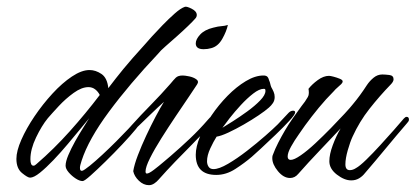

<svg xmlns="http://www.w3.org/2000/svg" viewBox="-20 -521 1217 562"><path d="M222 9Q213 9 201.5 1.5Q190 -6 181 -16.5Q172 -27 172 -36Q172 -48 180 -67Q188 -86 200 -107.5Q212 -129 223.5 -147Q235 -165 241 -175Q233 -165 216 -144.5Q199 -124 178.5 -99.5Q158 -75 136.5 -52.5Q115 -30 97 -15.5Q79 -1 68 -1Q61 -1 44.5 -14.5Q28 -28 28 -56Q28 -79 42.5 -112Q57 -145 81 -180.5Q105 -216 133.5 -247Q162 -278 190.5 -297Q219 -316 242 -316Q260 -316 277 -304.5Q294 -293 297 -263Q319 -292 341.5 -319.5Q364 -347 405 -392Q410 -398 424 -413.5Q438 -429 456 -447.5Q474 -466 491.5 -481.5Q509 -497 521 -501Q526 -503 541 -495.5Q556 -488 556 -477Q556 -471 551 -466Q545 -459 530.5 -445Q516 -431 498 -415Q480 -399 464.5 -385.5Q449 -372 443 -364Q359 -275 299 -194Q239 -113 219 -51Q214 -36 214 -30Q214 -21 219 -21Q223 -21 229 -25.5Q235 -30 243 -36Q259 -49 279.5 -68Q300 -87 320 -107Q340 -127 355.5 -143.5Q371 -160 377 -167Q379 -169 381.5 -171.5Q384 -174 387 -174Q394 -174 394 -167Q394 -163 378 -143.5Q362 -124 338 -98.5Q314 -73 289 -48.5Q264 -24 245.5 -7.5Q227 9 222 9ZM78 -36Q82 -36 87 -41Q138 -85 184.5 -137Q231 -189 272 -243Q267 -253 258.5 -259.5Q250 -266 239 -266Q219 -266 195.5 -249Q172 -232 152 -210.5Q132 -189 120 -175Q102 -153 85.5 -118.5Q69 -84 69 -55Q69 -36 78 -36Z M576 -377Q553 -377 553 -394Q553 -406 566 -420Q579 -434 604 -440Q619 -444 628.5 -444.5Q638 -445 647 -448Q643 -429 630.5 -407Q618 -385 598 -380Q588 -377 576 -377ZM416 21Q400 21 386.5 8Q373 -5 370 -20Q373 -39 383.5 -66.5Q394 -94 408 -124Q422 -154 436 -180.5Q450 -207 460 -223Q441 -206 419.5 -185Q398 -164 379 -146Q378 -145 374.5 -142Q371 -139 368 -139Q361 -139 361 -145Q361 -150 365 -154Q392 -184 421.5 -214Q451 -244 479 -276Q488 -287 494.5 -293.5Q501 -300 515 -300Q521 -300 533.5 -297.5Q546 -295 554.5 -289Q563 -283 557 -274Q550 -263 533 -238Q516 -213 494.5 -181Q473 -149 452.5 -116.5Q432 -84 419 -58Q406 -32 406 -19Q406 -13 410 -13Q416 -13 430.5 -24Q445 -35 459.5 -47.5Q474 -60 479 -64Q508 -89 536 -115.5Q564 -142 589 -171Q591 -173 594.5 -177Q598 -181 602 -181Q607 -181 607 -175Q607 -168 602 -161Q589 -145 573 -129.5Q557 -114 543 -99Q517 -73 492.5 -47.5Q468 -22 444 5Q439 11 431.5 16Q424 21 416 21Z M613 -9Q553 -9 553 -68Q553 -91 565.5 -121.5Q578 -152 599 -183Q620 -214 646 -240.5Q672 -267 699.5 -283.5Q727 -300 751 -300Q759 -300 762.5 -296.5Q766 -293 768 -285Q770 -281 771 -276Q772 -271 774 -266Q778 -259 781 -252Q784 -245 784 -237Q784 -227 779 -219.5Q774 -212 767 -206Q757 -197 737 -183.5Q717 -170 693.5 -156.5Q670 -143 648.5 -133Q627 -123 614 -121Q605 -107 595.5 -86.5Q586 -66 586 -49Q586 -40 590.5 -33Q595 -26 605 -26Q621 -26 647.5 -41.5Q674 -57 703 -79.5Q732 -102 756.5 -123.5Q781 -145 793 -157L825 -191Q831 -197 838 -197Q844 -197 844 -192Q844 -186 827 -167.5Q810 -149 786.5 -126.5Q763 -104 743 -85.5Q723 -67 717 -62Q696 -44 669 -26.5Q642 -9 613 -9ZM631 -147Q641 -153 661.5 -166Q682 -179 704 -195Q726 -211 741.5 -227Q757 -243 757 -255Q757 -258 756 -260Q755 -261 752 -261Q739 -261 721 -247Q703 -233 685 -213.5Q667 -194 652.5 -175.5Q638 -157 631 -147Z M1008 7Q988 7 966 -10Q944 -27 944 -49Q944 -69 954 -96Q964 -123 977 -145Q946 -112 914.5 -79Q883 -46 853 -12Q843 0 829 0Q810 0 793.5 -20Q777 -40 777 -58Q777 -63 778 -66Q785 -85 794.5 -103.5Q804 -122 814 -139Q825 -158 837.5 -175.5Q850 -193 863 -211Q868 -217 872.5 -223.5Q877 -230 881 -237Q884 -242 884 -249Q884 -256 883 -261Q893 -274 910 -286.5Q927 -299 943 -299Q947 -299 956.5 -296.5Q966 -294 974.5 -290.5Q983 -287 983 -283Q983 -279 979 -275Q974 -270 968 -265Q962 -260 957 -254Q934 -231 913 -205.5Q892 -180 873 -154Q867 -145 854.5 -127.5Q842 -110 832 -92Q822 -74 822 -63Q822 -53 831 -53Q841 -53 860.5 -66.5Q880 -80 903 -101.5Q926 -123 948.5 -146Q971 -169 988.5 -188Q1006 -207 1013 -216Q1034 -241 1054 -272Q1062 -284 1073.5 -293.5Q1085 -303 1099 -303Q1107 -303 1119.5 -301.5Q1132 -300 1132 -289Q1132 -285 1129.5 -281Q1127 -277 1124 -274Q1091 -240 1061.5 -202.5Q1032 -165 1012 -121Q1005 -106 998 -81.5Q991 -57 991 -40Q991 -23 1004 -23Q1013 -23 1022 -29Q1033 -35 1052 -53.5Q1071 -72 1092.5 -95.5Q1114 -119 1133 -140.5Q1152 -162 1162 -174Q1164 -176 1166 -177.5Q1168 -179 1170 -179Q1177 -179 1177 -171Q1177 -167 1175 -165Q1173 -163 1171 -160Q1140 -124 1109.5 -87Q1079 -50 1048 -14Q1041 -5 1031 1Q1021 7 1008 7Z"/></svg>

Font: Hurricane
Style: Regular
Weight: 400
Designer: Robert E. Leuschke
Foundry: Robert E. Leuschke
Version: Version 1.010; ttfautohint (v1.8.3)